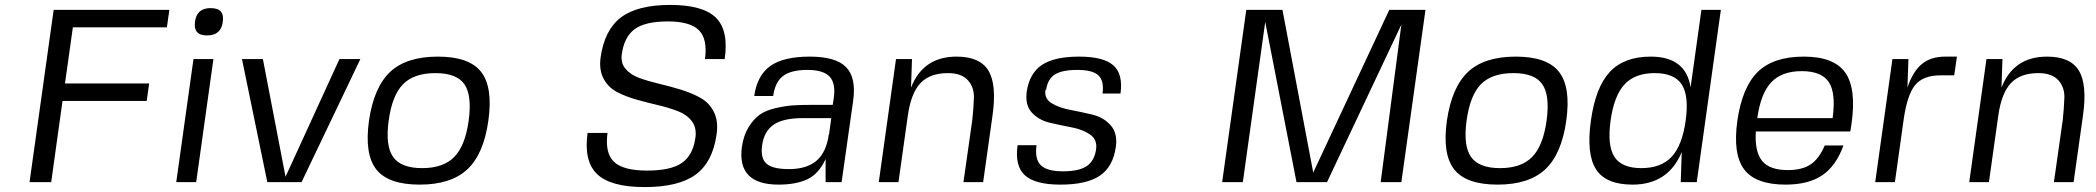

<svg xmlns="http://www.w3.org/2000/svg" viewBox="-20 -740 8514 780"><path d="M658 -629H276L244 -401H586L576 -330H234L188 0H100L198 -700H668Z M777 0H696L766 -500H847ZM835 -707Q865 -707 877 -693.5Q889 -680 885 -651Q878 -596 821 -596Q765 -596 772 -651Q779 -707 835 -707Z M1140 -22 1359 -500H1444L1205 0H1066L963 -500H1048Z M1759 -510Q1886 -510 1934.5 -448Q1983 -386 1964 -250Q1945 -114 1878.5 -52Q1812 10 1685 10Q1557 10 1508.5 -52Q1460 -114 1479 -250Q1499 -386 1565 -448Q1631 -510 1759 -510ZM1559 -250Q1545 -148 1577 -102.5Q1609 -57 1695 -57Q1781 -57 1825.5 -102.5Q1870 -148 1884 -250Q1898 -353 1866.5 -398Q1835 -443 1749 -443Q1662 -443 1617.5 -398Q1573 -353 1559 -250Z M2506 -520Q2501 -484 2521.5 -460Q2542 -436 2578 -423Q2614 -410 2658.5 -399.5Q2703 -389 2747 -375.5Q2791 -362 2826.5 -342Q2862 -322 2880.5 -284.5Q2899 -247 2891 -193Q2875 -81 2806 -30.5Q2737 20 2599 20Q2461 20 2406 -32.5Q2351 -85 2367 -200H2448Q2437 -118 2474.5 -82.5Q2512 -47 2609 -47Q2705 -47 2750 -78Q2795 -109 2805 -180Q2811 -220 2791 -247Q2771 -274 2735 -288Q2699 -302 2654.5 -312.5Q2610 -323 2565.5 -335.5Q2521 -348 2486 -366.5Q2451 -385 2432 -420.5Q2413 -456 2420 -507Q2436 -619 2503 -669.5Q2570 -720 2703 -720Q2836 -720 2888.5 -668Q2941 -616 2924 -500H2844Q2855 -581 2819.5 -617Q2784 -653 2693 -653Q2602 -653 2559 -622Q2516 -591 2506 -520Z M3143 10Q2973 10 2994 -144Q3001 -191 3021.5 -224Q3042 -257 3067 -274.5Q3092 -292 3132 -301Q3172 -310 3202 -312Q3232 -314 3278 -314H3363L3367 -340Q3376 -401 3350.5 -428.5Q3325 -456 3260 -456Q3194 -456 3161.5 -431.5Q3129 -407 3121 -350H3044Q3056 -434 3109.5 -472Q3163 -510 3270 -510Q3375 -510 3417 -467.5Q3459 -425 3446 -331L3399 0H3334V-94Q3306 -33 3259.5 -11.5Q3213 10 3143 10ZM3347 -194H3348L3357 -260H3239Q3162 -260 3123 -233.5Q3084 -207 3076 -149Q3069 -97 3094 -75Q3119 -53 3185 -53Q3257 -53 3297 -87Q3337 -121 3347 -194Z M3866 -510Q3961 -510 3995.5 -453Q4030 -396 4012 -270L3974 0H3894L3930 -253Q3935 -300 3936.5 -342.5Q3938 -385 3912 -414Q3886 -443 3831 -443Q3758 -443 3719.5 -402.5Q3681 -362 3668 -270L3630 0H3550L3620 -500H3685L3681 -384Q3730 -510 3866 -510Z M4230 -375H4227Q4222 -339 4252.5 -320.5Q4283 -302 4328.5 -293.5Q4374 -285 4419 -274Q4464 -263 4492.5 -230.5Q4521 -198 4513 -143Q4502 -63 4448.5 -26.5Q4395 10 4288 10Q4185 10 4143.5 -28Q4102 -66 4114 -150H4191Q4183 -94 4208 -69Q4233 -44 4298 -44Q4363 -44 4394.5 -65Q4426 -86 4433 -134Q4438 -173 4408.5 -193.5Q4379 -214 4334 -222.5Q4289 -231 4244.5 -241.5Q4200 -252 4172 -282.5Q4144 -313 4151 -367Q4162 -442 4212.5 -476Q4263 -510 4364 -510Q4463 -510 4503 -474.5Q4543 -439 4532 -360H4459Q4466 -411 4442.5 -433.5Q4419 -456 4357 -456Q4295 -456 4265.5 -437.5Q4236 -419 4230 -375Z M5315 -39 5624 -700H5771L5673 0H5589L5673 -640L5371 0H5247L5120 -651L5029 0H4945L5043 -700H5190Z M6138 -510Q6265 -510 6313.5 -448Q6362 -386 6343 -250Q6324 -114 6257.5 -52Q6191 10 6064 10Q5936 10 5887.5 -52Q5839 -114 5858 -250Q5878 -386 5944 -448Q6010 -510 6138 -510ZM5938 -250Q5924 -148 5956 -102.5Q5988 -57 6074 -57Q6160 -57 6204.5 -102.5Q6249 -148 6263 -250Q6277 -353 6245.5 -398Q6214 -443 6128 -443Q6041 -443 5996.5 -398Q5952 -353 5938 -250Z M6892 -700H6971L6873 0H6808L6812 -122Q6757 10 6612 10Q6504 10 6464 -52Q6424 -114 6443 -250Q6462 -386 6520 -448Q6578 -510 6686 -510Q6829 -510 6848 -385ZM6579.5 -397Q6537 -351 6523 -250Q6509 -149 6538.5 -103Q6568 -57 6648 -57Q6728 -57 6771 -103Q6814 -149 6828 -250Q6842 -351 6812 -397Q6782 -443 6702 -443Q6622 -443 6579.5 -397Z M7113 -206Q7108 -124 7138.5 -86.5Q7169 -49 7243 -49Q7301 -49 7335.5 -72Q7370 -95 7393 -149H7469Q7439 -66 7383 -28Q7327 10 7234 10Q7112 10 7065.5 -52Q7019 -114 7038 -250Q7058 -387 7121.5 -448.5Q7185 -510 7308 -510Q7430 -510 7476 -445.5Q7522 -381 7502 -239L7497 -206ZM7425 -260Q7439 -362 7409.5 -406.5Q7380 -451 7299 -451Q7219 -451 7176 -406Q7133 -361 7119 -260Z M7883 -510H7930L7919 -434H7864Q7792 -434 7759.5 -393.5Q7727 -353 7713 -250L7678 0H7598L7668 -500H7733L7729 -384Q7750 -448 7786.5 -479Q7823 -510 7883 -510Z M8296 -510Q8391 -510 8425.5 -453Q8460 -396 8442 -270L8404 0H8324L8360 -253Q8365 -300 8366.5 -342.5Q8368 -385 8342 -414Q8316 -443 8261 -443Q8188 -443 8149.5 -402.5Q8111 -362 8098 -270L8060 0H7980L8050 -500H8115L8111 -384Q8160 -510 8296 -510Z"/></svg>

Font: Fivo Sans Modern
Style: Italic
Weight: 400
Designer: Alexander Slobzheninov
Foundry: Alexander Slobzheninov
Version: 1.0